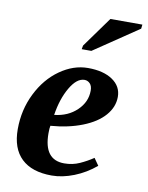

<svg xmlns="http://www.w3.org/2000/svg" viewBox="-81 -754 634 823"><g transform="rotate(10 236.0 -342.5)"><path d="M421.9 -371.1Q421.9 -327.1 389.6 -290Q357.4 -252.9 296.6 -229Q235.8 -205.1 158.7 -199.2Q156.2 -189.5 156.2 -166Q156.2 -50.8 244.6 -50.8Q280.8 -50.8 311.5 -64.7Q342.3 -78.6 369.1 -96.7L390.6 -65.9Q347.7 -29.8 297.4 -10Q247.1 9.8 200.7 9.8Q114.3 9.8 68.8 -33.7Q23.4 -77.1 23.4 -161.1Q23.4 -245.1 59.1 -316.9Q94.7 -388.7 153.3 -429.9Q211.9 -471.2 274.9 -471.2Q342.3 -471.2 382.1 -444.1Q421.9 -417 421.9 -371.1ZM166.5 -248Q226.1 -254.4 264.4 -291.3Q302.7 -328.1 302.7 -377.4Q302.7 -397.9 292.7 -408.2Q282.7 -418.5 269 -418.5Q235.4 -418.5 206.3 -368.7Q177.2 -318.8 166.5 -248ZM233.9 -545.9 236.8 -562 332.5 -694.8H471.7L469.7 -676.8L275.9 -545.9Z"/></g></svg>

Font: Liberation Serif
Style: Bold Italic
Weight: 700
Italic angle: -16.333°
Designer: Steve Matteson
Foundry: Ascender Corporation
Version: Version 2.1.5